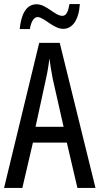

<svg xmlns="http://www.w3.org/2000/svg" viewBox="-20 -925 490 945"><path d="M77 -782H127C133 -819 147 -841 165 -841C196 -841 243 -783 291 -783C336 -783 368 -826 373 -905H322C316 -870 307 -847 287 -847C250 -847 209 -904 160 -904C104 -904 83 -845 77 -782ZM361 0H450L274 -714H173L0 0H90L142 -223H309ZM240 -535 293 -301H155L206 -536C214 -571 220 -607 223 -638C227 -607 233 -572 240 -535Z"/></svg>

Font: Noto Sans Telugu ExtraCondensed
Style: Regular
Weight: 400
Width: 2
Designer: Jelle Bosma - Monotype Design Team
Foundry: Monotype Imaging Inc.
Version: Version 2.005